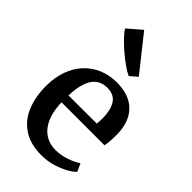

<svg xmlns="http://www.w3.org/2000/svg" viewBox="-266 -962 1058 1058"><g transform="rotate(45 263.0 -433.0)"><path d="M281.5 11Q195.5 11 139.5 -25.8Q83.5 -62.5 56.2 -127.5Q29 -192.5 29 -277.5Q29 -344 48.2 -397.8Q67.5 -451.5 102.8 -489.2Q138 -527 186 -547.2Q234 -567.5 292 -567.5Q388 -567.5 440.2 -515.8Q492.5 -464 495 -368Q495 -337 493.5 -314Q492 -291 488 -274H153Q154.5 -227 165.2 -188.5Q176 -150 196.5 -122.2Q217 -94.5 247 -79.5Q277 -64.5 316.5 -64.5Q357.5 -64.5 399.5 -79.2Q441.5 -94 464.5 -111L485.5 -64.5Q468.5 -46.5 436.5 -29.2Q404.5 -12 364.2 -0.5Q324 11 281.5 11ZM153.5 -328 373.5 -328.5Q374.5 -338 375.2 -350Q376 -362 376 -372Q376 -433 353 -471.2Q330 -509.5 275 -509.5Q250 -509.5 228.8 -500.5Q207.5 -491.5 191.2 -470.8Q175 -450 165.2 -415Q155.5 -380 153.5 -328ZM312 -638.5Q292.5 -647 263.5 -667.2Q234.5 -687.5 204.2 -713.2Q174 -739 149.2 -764.8Q124.5 -790.5 113 -809.5L193 -878.5L355 -674.5L313 -638.5Z"/></g></svg>

Font: Merriweather 24pt SemiBold
Style: Regular
Weight: 600
Designer: Eben Sorkin
Foundry: Eben Sorkin
Version: Version 2.100